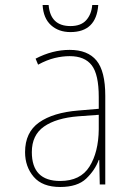

<svg xmlns="http://www.w3.org/2000/svg" viewBox="-20 -736 540 766"><path d="M372 -716H348Q345 -679 324 -655.5Q303 -632 261 -632Q181 -632 174 -716H150Q153 -663 183.5 -635.5Q214 -608 261 -608Q364 -608 372 -716ZM107 -129Q107 -197 155.5 -231Q204 -265 292 -272L374 -278V-220Q373 -129 337 -71.5Q301 -14 220 -14Q107 -14 107 -129ZM374 -98H376L378 0H400V-354Q400 -452 365 -494.5Q330 -537 258 -537Q189 -537 122 -502L132 -478Q167 -497 198 -504.5Q229 -512 258 -512Q318 -512 346 -475.5Q374 -439 374 -349V-302L292 -295Q192 -287 136 -247.5Q80 -208 80 -129Q80 -71 114.5 -30.5Q149 10 220 10Q289 10 324 -23.5Q359 -57 374 -98Z"/></svg>

Font: Noto Sans Mono UI Condensed Thin
Style: Regular
Weight: 250
Width: 3
Designer: Monotype Design team
Foundry: Monotype Imaging Inc.
Version: 1.000